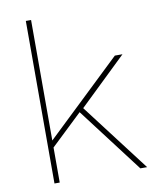

<svg xmlns="http://www.w3.org/2000/svg" viewBox="-90 -891 762 959"><g transform="rotate(-10 290.5 -412.0)"><path d="M134.4 -177.8V0H107.8V-824.4H134.4V-213.3L515.6 -576.7H554.4L314.4 -345.6L577.8 0H543.3L293.3 -328.9Z"/></g></svg>

Font: Paperlogy 1 Thin
Style: Regular
Weight: 250
Designer: redesigned by Lee Juim, glyphs from Gmarket Sans & Montserrat
Foundry: PT&
Version: Version 1.001